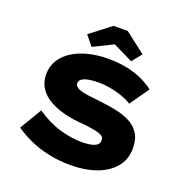

<svg xmlns="http://www.w3.org/2000/svg" viewBox="-159 -1079 1209 1238"><g transform="rotate(20 445.0 -459.5)"><path d="M457 10Q372 10 300.5 -6Q229 -22 172.5 -48Q116 -74 69 -106L159 -257Q240 -201 322 -177.5Q404 -154 473 -154Q497 -154 525.5 -158Q554 -162 572.5 -173.5Q591 -185 591 -210Q591 -222 583 -231.5Q575 -241 558.5 -246.5Q542 -252 519.5 -256.5Q497 -261 469 -264.5Q441 -268 408 -270Q339 -277 284 -294.5Q229 -312 190 -338.5Q151 -365 130 -402.5Q109 -440 109 -488Q109 -543 136 -586Q163 -629 210.5 -658.5Q258 -688 320 -703Q382 -718 452 -718Q529 -718 589 -704.5Q649 -691 694 -669Q739 -647 769 -623L677 -492Q646 -511 607.5 -524.5Q569 -538 527.5 -545.5Q486 -553 448 -553Q410 -553 381 -548Q352 -543 334.5 -532Q317 -521 317 -501Q317 -485 334 -474Q351 -463 377.5 -457.5Q404 -452 432.5 -449Q461 -446 484 -443Q543 -437 599.5 -426Q656 -415 701 -393Q746 -371 772 -331.5Q798 -292 798 -227Q798 -152 753 -98.5Q708 -45 631 -17.5Q554 10 457 10ZM324 -753 269 -820 411 -929H508L649 -820L595 -753L444 -827H474Z"/></g></svg>

Font: Lexend Tera ExtraBold
Style: Regular
Weight: 800
Designer: Bonnie Shaver-Troup, Thomas Jockin
Foundry: Lexend
Version: Version 1.007